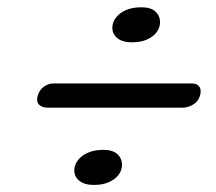

<svg xmlns="http://www.w3.org/2000/svg" viewBox="-20 -609 606 538"><path d="M349.9 -490.4Q322.9 -490.4 308.6 -502.3Q294.3 -514.2 294.8 -532.2Q295.2 -547.2 305.2 -560Q315.1 -572.9 333.2 -580.8Q351.3 -588.6 375.9 -588.6Q403.2 -588.6 416.1 -576.2Q429 -563.7 428.4 -545Q428 -530.5 418.3 -518Q408.6 -505.5 391.1 -497.9Q373.6 -490.4 349.9 -490.4ZM85.8 -341Q90.5 -357.3 103.1 -366.2Q115.7 -375.2 129.3 -375.2H518.3Q531.8 -375.2 538.4 -366.2Q545.1 -357.3 540.4 -341Q535.6 -324.6 521.2 -316Q506.9 -307.3 492.2 -307.3H113.7Q97.4 -307.3 89.2 -316Q81 -324.6 85.8 -341ZM243.3 -90.8Q216.3 -90.8 202 -102.7Q187.7 -114.6 188.2 -132.6Q188.6 -147.6 198.6 -160.4Q208.5 -173.3 226.6 -181.2Q244.7 -189.1 269.3 -189.1Q296.6 -189.1 309.5 -176.6Q322.4 -164.1 321.8 -145.4Q321.4 -130.9 311.7 -118.4Q302 -105.9 284.5 -98.3Q267 -90.8 243.3 -90.8Z"/></svg>

Font: Fraunces Wonky
Style: Italic
Weight: 900
Italic angle: -16°
Version: Version 1.000;[b76b70a41]